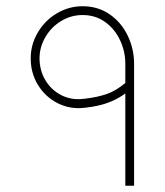

<svg xmlns="http://www.w3.org/2000/svg" viewBox="-20 -593 528 613"><path d="M380.1 -328.1Q349.3 -302.4 319.9 -292.5Q290.4 -282.6 255.1 -278.5Q254.1 -278 252.3 -278Q249.1 -277.6 247.7 -277.6Q209.6 -272.5 176.9 -288.6Q144.3 -304.7 125.2 -336.4Q106.2 -368.1 106.2 -407.2Q106.6 -443.9 125.5 -475.6Q144.3 -507.4 175.8 -526.2Q207.3 -545 243.6 -545Q284.9 -545 315.7 -522.7Q346.5 -500.5 363.3 -464.6Q380.1 -428.8 380.1 -389.7ZM380.1 0H408.1V-389.7Q408.1 -436.1 388.1 -478.4Q368.1 -520.7 330.7 -546.9Q293.2 -573.1 243.6 -573.1Q199.9 -573.1 161.8 -550.6Q123.6 -528 100.9 -489.7Q78.1 -451.3 78.1 -407.2Q77.7 -360.3 101.3 -321.7Q125 -283.1 165 -263.1Q205 -243.1 251.8 -249.1Q252.8 -249.5 255.5 -249.5Q277.1 -252.3 289.5 -255.1Q339.6 -265.2 380.1 -294.6Z"/></svg>

Font: Arad-FD-VF Thin
Style: Regular
Weight: 100
Designer: Mohammad Darvishi
Version: Version 1.010;September 21, 2024;FontCreator 15.0.0.2992 64-